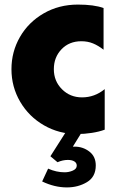

<svg xmlns="http://www.w3.org/2000/svg" viewBox="-20 -572 513 838"><path d="M320 -552Q237 -552 170.5 -513.5Q104 -475 67 -410.5Q30 -346 30 -270Q30 -193 68 -128Q106 -63 172 -25Q238 13 318 13Q348 13 380.5 8Q413 3 437 -6V-183Q393 -147 338 -147Q286 -147 250.5 -182.5Q215 -218 215 -270Q215 -322 248.5 -357Q282 -392 335 -392Q363 -392 386 -382.5Q409 -373 432 -355V-537Q390 -552 320 -552ZM340 0H270L200 110L231 136Q254 126 276 126Q294 126 304.5 132.5Q315 139 315 151Q315 165 298 172.5Q281 180 262 180Q226 180 190 164L164 220Q218 246 272 246Q321 246 359.5 223Q398 200 398 150Q398 111 370 89.5Q342 68 306 68H298Z"/></svg>

Font: Geom Black
Style: Bold
Weight: 900
Version: Version 1.102